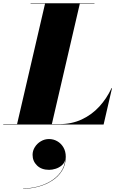

<svg xmlns="http://www.w3.org/2000/svg" viewBox="-70 -770 742 1187"><path d="M131.4 187.2Q131.4 162 145.4 139.6Q159.4 117.2 182.6 103.4Q205.8 89.6 233 89.6Q260.6 89.6 284.2 103.2Q307.8 116.8 322.2 141.4Q336.6 166 336.6 199.2Q336.6 248.8 313.4 285.8Q290.2 322.8 251.6 347.4Q213 372 166.4 384.4Q119.8 396.8 73.4 396.8V394.8Q117.8 394.8 161.8 383.6Q205.8 372.4 243 350.2Q280.2 328 304.6 294.8Q329 261.6 333.4 217.6Q327.8 239.2 311.2 253Q294.6 266.8 273.6 273.4Q252.6 280 233.4 280Q186.6 280 159 253.2Q131.4 226.4 131.4 187.2ZM570.5 0H-50V-2.5H35.5L208.5 -747.5H119V-750H514V-747.5H423.5L250.5 -2.5H295Q373.5 -2.5 435.8 -31.8Q498 -61 544 -111.2Q590 -161.5 619.5 -225H622.5Z"/></svg>

Font: Bodoni* 72pt Fatface
Style: Italic
Weight: 900
Italic angle: -13°
Version: Version 2.3